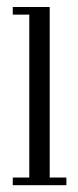

<svg xmlns="http://www.w3.org/2000/svg" viewBox="-20 -544 229 564"><path d="M17.5 0V-22.5H66V-501H17.5V-523.5H126V-22.5H175V0Z"/></svg>

Font: Imbue 50pt Light
Style: Regular
Weight: 300
Designer: Tyler Finck
Foundry: Etcetera Type Company
Version: Version 1.102; ttfautohint (v1.8.3)